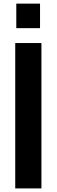

<svg xmlns="http://www.w3.org/2000/svg" viewBox="-20 -1050 315 1070"><path d="M70.8 -893.1V-1029.8H203.1V-893.1ZM64.9 0V-810.1H210.9V0Z"/></svg>

Font: Oswald Medium
Style: Regular
Weight: 500
Designer: Vernon Adams
Foundry: Vernon Adams
Version: Version 4.103